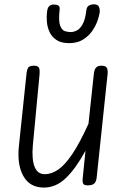

<svg xmlns="http://www.w3.org/2000/svg" viewBox="-20 -838 582 868"><path d="M178.5 10Q115 10 85.8 -41.8Q56.5 -93.5 65.5 -178.5L100 -506.5Q101 -519 106 -530Q111 -541 132.5 -541Q153 -541 156.8 -530.5Q160.5 -520 159 -504L128.5 -180.5Q123 -119.5 136 -85Q149 -50.5 182.5 -50.5Q213 -50.5 243.5 -71.5Q274 -92.5 307.5 -142.5Q341 -192.5 380 -278.5L404.5 -506.5Q405.5 -514.5 408.2 -522.5Q411 -530.5 418.2 -535.8Q425.5 -541 439 -541Q459 -541 463.5 -530.2Q468 -519.5 466.5 -504L417 -35Q415 -16.5 406 -8.2Q397 0 376 0Q360.5 0 356.2 -7.5Q352 -15 354 -33L366.5 -156.5Q322.5 -76 277.8 -33Q233 10 178.5 10ZM292.5 -643Q257 -643 235.8 -657Q214.5 -671 204.2 -693Q194 -715 192 -739.2Q190 -763.5 192.5 -784Q195 -804 203 -810.8Q211 -817.5 222 -817.5Q236.5 -817.5 244 -812.8Q251.5 -808 249.5 -793.5Q244 -742.5 252 -721.8Q260 -701 274 -697Q288 -693 299.5 -693Q312 -693 326.5 -699.8Q341 -706.5 353.2 -727.8Q365.5 -749 370.5 -792.5Q372.5 -808 382.8 -813.2Q393 -818.5 405 -818.5Q422.5 -818.5 427.5 -806.8Q432.5 -795 430.5 -780.5Q428.5 -766.5 420.5 -743.5Q412.5 -720.5 396.5 -697.5Q380.5 -674.5 355 -658.8Q329.5 -643 292.5 -643Z"/></svg>

Font: Edu SA Hand
Style: Regular
Weight: 400
Designer: Tina and Corey Anderson, Eben Sorkin, Mirko Velimirovic
Foundry: Google for Education
Version: Version 2.000